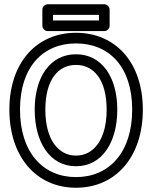

<svg xmlns="http://www.w3.org/2000/svg" viewBox="-20 -845 714 902"><path d="M337 -13C183 -13 74 -128 74 -330C74 -531 182 -641 337 -641C493 -641 601 -531 601 -330C601 -128 492 -13 337 -13ZM337 37C524 37 651 -108 651 -330C651 -551 523 -691 337 -691C152 -691 24 -551 24 -330C24 -108 151 37 337 37ZM337 -64C460 -64 531 -177 531 -330C531 -482 459 -590 337 -590C215 -590 143 -482 143 -330C143 -177 214 -64 337 -64ZM337 -114C254 -114 193 -189 193 -330C193 -470 253 -540 337 -540C421 -540 481 -470 481 -330C481 -189 420 -114 337 -114ZM229 -749V-775H445V-749ZM179 -724C179 -713 189 -699 204 -699H470C481 -699 495 -709 495 -724V-800C495 -811 485 -825 470 -825H204C193 -825 179 -815 179 -800Z"/></svg>

Font: Falling Sky
Style: Ou
Weight: 400
Designer: Paul D. Hunt
Foundry: Adobe Systems Incorporated
Version: Version 1.02